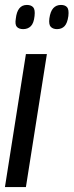

<svg xmlns="http://www.w3.org/2000/svg" viewBox="-22 -758 298 778"><path d="M83 0H-2L83 -539H168ZM209 -640Q193 -640 184 -649Q175 -658 178 -683Q182 -712 194 -725Q206 -738 225 -738Q242 -738 250 -728.5Q258 -719 255 -693Q251 -664 239.5 -652Q228 -640 209 -640ZM72 -640Q55 -640 46.5 -649Q38 -658 42 -682Q48 -738 87 -738Q104 -738 112.5 -728.5Q121 -719 118 -693Q115 -664 103 -652Q91 -640 72 -640Z"/></svg>

Font: Georama Condensed Medium
Style: Italic
Weight: 500
Width: 3
Italic angle: -9°
Designer: Jean-Baptiste Levee
Foundry: Production Type
Version: Version 1.000